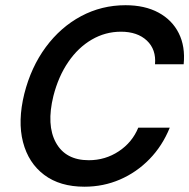

<svg xmlns="http://www.w3.org/2000/svg" viewBox="-20 -705 726 737"><path d="M304.2 11.7Q210 11.7 149.6 -33.8Q89.2 -79.2 68.3 -159.6Q47.5 -240 73.3 -345Q99.2 -447.5 155.8 -524.2Q212.5 -600.8 291.2 -642.9Q370 -685 461.7 -685Q535.8 -685 588.3 -656.7Q640.8 -628.3 666.2 -577.5Q691.7 -526.7 685 -458.3H575Q580 -515 543.8 -549.2Q507.5 -583.3 444.2 -583.3Q384.2 -583.3 332.1 -552.9Q280 -522.5 242.1 -467.1Q204.2 -411.7 185 -336.7Q157.5 -225 194.6 -157.5Q231.7 -90 320.8 -90Q384.2 -90 435.8 -124.2Q487.5 -158.3 510.8 -215H631.7Q603.3 -145 553.8 -94.2Q504.2 -43.3 440.4 -15.8Q376.7 11.7 304.2 11.7Z"/></svg>

Font: Funnel Sans Medium
Style: Italic
Weight: 500
Italic angle: -14.036°
Version: Version 1.000; Beta; Release 5; Build 24; ttfautohint (v1.8.